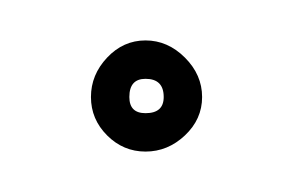

<svg xmlns="http://www.w3.org/2000/svg" viewBox="-20 -65 144 95"><path d="M52 -26Q44 -26 44 -17Q44 -9 52 -9Q61 -9 61 -17Q61 -26 52 -26ZM52 -45Q63 -45 71.5 -36.5Q80 -28 80 -17Q80 -6 71.5 2Q63 10 52 10Q41 10 33 2Q25 -6 25 -17Q25 -28 33 -36.5Q41 -45 52 -45Z"/></svg>

Font: FRB American Cursive Guidelines Extralight
Style: Italic
Weight: 200
Italic angle: -25°
Version: Version 2.0;Modular Font Editor K font №1